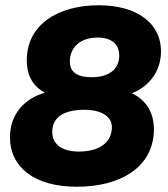

<svg xmlns="http://www.w3.org/2000/svg" viewBox="-20 -700 640 731"><path d="M273 11C440 11 566 -65 566 -208C566 -275 533 -321 482 -345C549 -371 593 -430 593 -505C593 -611 502 -680 356 -680C202 -680 82 -607 82 -471C82 -409 108 -370 151 -347C73 -325 18 -265 18 -178C18 -61 114 11 273 11ZM281 -123C218 -123 179 -149 179 -198C179 -256 226 -282 302 -282C365 -282 406 -257 406 -216C406 -157 357 -123 281 -123ZM329 -406C277 -406 246 -423 246 -466C246 -519 285 -557 352 -557C404 -557 434 -532 434 -489C434 -435 393 -406 329 -406Z"/></svg>

Font: SN Pro Heavy
Style: Italic
Weight: 800
Italic angle: -9°
Designer: Tobias Whetton
Foundry: Supernotes
Version: Version 1.001;Glyphs 3.2 (3249)